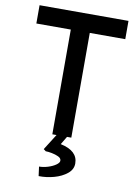

<svg xmlns="http://www.w3.org/2000/svg" viewBox="-101 -766 778 1076"><g transform="rotate(10 288.0 -228.0)"><path d="M231 0V-596H35V-700H541V-596H339V0ZM196 244 189 191Q213 191 239 183Q265 175 283 162.5Q301 150 301 138Q301 124 284 116Q267 108 246 104Q225 100 211 100L198 90L270 -24H329L287 46Q386 67 386 139Q386 173 356.5 197Q327 221 283.5 233Q240 245 196 244Z"/></g></svg>

Font: Lexend Deca
Style: Regular
Weight: 400
Designer: Bonnie Shaver-Troup, Thomas Jockin
Foundry: Lexend
Version: Version 1.008; ttfautohint (v1.8.4.7-5d5b)